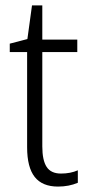

<svg xmlns="http://www.w3.org/2000/svg" viewBox="-20 -678 327 708"><path d="M267 -50V-4Q234 10 194 10Q136 10 108 -25.5Q80 -61 80 -135V-486H16V-517L81 -534L98 -658H136V-532H265V-486H136V-138Q136 -87 152 -62.5Q168 -38 205 -38Q240 -38 267 -50Z"/></svg>

Font: Noto Sans UI NarrowLight
Style: Regular
Weight: 300
Width: 4
Designer: Monotype Design Team
Foundry: Monotype Imaging Inc.
Version: Version 1.001